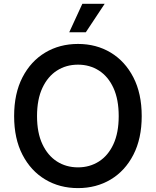

<svg xmlns="http://www.w3.org/2000/svg" viewBox="-20 -965 808 995"><path d="M384.3 9.8Q289.1 9.8 214.4 -34.9Q139.6 -79.6 96.4 -163.1Q53.2 -246.6 53.2 -363.3Q53.2 -480.5 96.4 -564.2Q139.6 -647.9 214.4 -692.6Q289.1 -737.3 384.3 -737.3Q479 -737.3 553.5 -692.6Q627.9 -647.9 671.1 -564.2Q714.4 -480.5 714.4 -363.3Q714.4 -246.6 671.1 -162.8Q627.9 -79.1 553.5 -34.7Q479 9.8 384.3 9.8ZM384.3 -97.7Q444.8 -97.7 492.7 -128.2Q540.5 -158.7 567.9 -218Q595.2 -277.3 595.2 -363.3Q595.2 -449.7 567.9 -509.3Q540.5 -568.8 492.7 -599.4Q444.8 -629.9 384.3 -629.9Q322.8 -629.9 274.9 -599.1Q227.1 -568.4 199.5 -509Q171.9 -449.7 171.9 -363.3Q171.9 -277.3 199.5 -218.3Q227.1 -159.2 274.9 -128.4Q322.8 -97.7 384.3 -97.7ZM338.9 -797.9 406.7 -945.3H522.5L424.8 -797.9Z"/></svg>

Font: Inter
Style: 540
Weight: 540
Designer: Rasmus Andersson
Foundry: rsms
Version: Version 4.001;git-66647c0bb